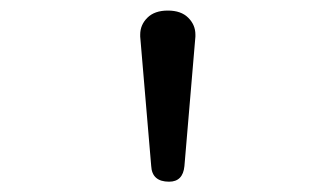

<svg xmlns="http://www.w3.org/2000/svg" viewBox="-20 -653 642 367"><path d="M353.5 -583 332.5 -335.4Q329.6 -305.7 303.2 -305.7Q270.5 -305.7 269 -335.9L248 -583V-586.9Q248 -605.5 261.7 -619.1Q275.4 -632.8 300.8 -632.8Q326.2 -632.8 339.8 -619.1Q353.5 -605.5 353.5 -586.9Z"/></svg>

Font: Erica Type
Style: Regular
Weight: 400
Designer: Peter Wiegel
Foundry: Peter Wiegel
Version: Version 1.000 2010 initial release